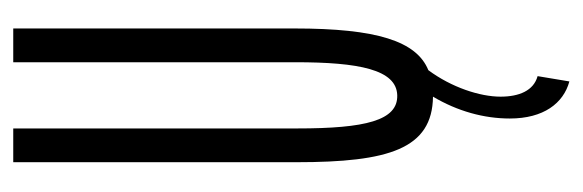

<svg xmlns="http://www.w3.org/2000/svg" viewBox="-315 -348 880 290"><g transform="rotate(-90 125.0 -203.0)"><path d="M155 169C133 163 124 141 124 113C124 82 138 39 164 4C208 -14 227 -74 227 -198V-623H176V-197C176 -101 165 -44 126 -43C88 -42 76 -91 76 -194V-623H25V-195C25 -56 45 10 124 11C102 48 91 88 91 127C91 178 114 208 147 217Z"/></g></svg>

Font: Inconsolata UltraCondensed Thin
Style: Regular
Weight: 100
Width: 1
Monospace: yes
Designer: Raph Levien, Cyreal, Brenton Simpson
Foundry: Raph Levien, Cyreal, Google
Version: Version 3.100